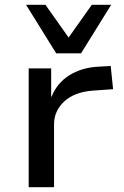

<svg xmlns="http://www.w3.org/2000/svg" viewBox="-20 -783 517 803"><path d="M100 0V-497H194V-379H196Q218 -435 269 -467.5Q320 -500 389 -504L443 -507L453 -410L368 -404Q291 -398 248.5 -358.5Q206 -319 206 -263V0ZM215 -560 89 -763H170L267 -626L364 -763H445L319 -560Z"/></svg>

Font: Nunito Sans 7pt SemiExpanded Medium
Style: Regular
Weight: 500
Width: 6
Designer: Vernon Adams
Foundry: Vernon Adams
Version: Version 3.101;gftools[0.9.27]